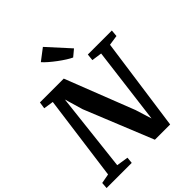

<svg xmlns="http://www.w3.org/2000/svg" viewBox="-266 -1163 1325 1325"><g transform="rotate(-45 397.0 -500.0)"><path d="M-0.5 0 3 -46 73 -59 157 -682.5 84.5 -693.5 92 -743H324.5L521.5 -239L558.5 -120L629.5 -683L554.5 -693.5L559.5 -743H794L789.5 -693.5L715.5 -682.5L620 0H471L267.5 -501L228 -635.5L163 -59.5L249.5 -46L245 0ZM473.5 -800Q456.5 -807.5 431.2 -823.5Q406 -839.5 379.5 -859.2Q353 -879 329.8 -899Q306.5 -919 293 -935L377.5 -999.5L522 -840.5Z"/></g></svg>

Font: Merriweather 20pt
Style: Bold Italic
Weight: 700
Italic angle: -7.8°
Version: Version 2.101